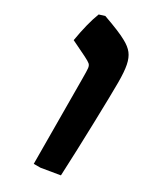

<svg xmlns="http://www.w3.org/2000/svg" viewBox="-187 -641 708 852"><g transform="rotate(30 167.5 -215.5)"><path d="M139 -286Q139 -327 137.5 -340Q136 -353 129 -359.5Q122 -366 98 -378L20 -416Q36 -511 59 -570L88 -579Q176 -548 211 -528Q241 -512 256.5 -492Q272 -472 278.5 -439.5Q285 -407 285 -351Q285 -294 281 -145Q277 4 271 132L175 148H141Z"/></g></svg>

Font: Suez One
Style: Regular
Weight: 400
Designer: Michal Sahar
Foundry: Hagilda
Version: Version 1.001